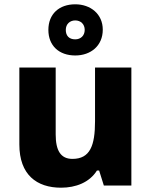

<svg xmlns="http://www.w3.org/2000/svg" viewBox="-20 -863 703 893"><path d="M330 -605C402 -605 458 -650 458 -725C458 -798 401 -843 330 -843C255 -843 205 -798 205 -724C205 -650 255 -605 330 -605ZM330 -680C301 -680 286 -697 286 -724C286 -751 305 -768 330 -768C355 -768 374 -751 374 -724C374 -697 355 -680 330 -680ZM591 -549H422V-299C422 -186 399 -124 317 -124C262 -124 239 -163 239 -238V-549H70V-191C70 -50 151 10 264 10C332 10 396 -14 431 -70H441L463 0H591Z"/></svg>

Font: Noto Sans Ethiopic ExtraBold
Style: Regular
Weight: 800
Designer: Monotype Design Team
Foundry: Monotype Imaging Inc.
Version: Version 2.102